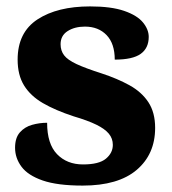

<svg xmlns="http://www.w3.org/2000/svg" viewBox="-20 -569 536 599"><path d="M238 10Q159 10 113 -6Q67 -22 47 -49Q27 -76 27 -108Q27 -139 42 -156Q57 -173 80 -179.5Q103 -186 127 -186Q127 -120 158 -88Q189 -56 239 -56Q289 -56 310.5 -74Q332 -92 332 -117Q332 -137 319.5 -152Q307 -167 280.5 -180Q254 -193 210 -206Q152 -225 113.5 -247.5Q75 -270 55 -302.5Q35 -335 35 -383Q35 -468 97 -508.5Q159 -549 261 -549Q327 -549 367.5 -535Q408 -521 426 -499Q444 -477 444 -454Q444 -419 419 -401Q394 -383 338 -383Q338 -433 312.5 -459.5Q287 -486 245 -486Q213 -486 191 -472Q169 -458 169 -431Q169 -411 180 -396.5Q191 -382 219 -369Q247 -356 297 -340Q346 -324 384 -303Q422 -282 443 -250Q464 -218 464 -170Q464 -88 406.5 -39Q349 10 238 10Z"/></svg>

Font: Noto Serif Armenian ExtraBold
Style: Regular
Weight: 800
Version: Version 2.007